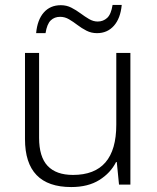

<svg xmlns="http://www.w3.org/2000/svg" viewBox="-20 -746 636 776"><path d="M507 -532V0H461L452 -91H449Q427 -47 381.5 -18.5Q336 10 268 10Q81 10 81 -184V-532H138V-189Q138 -112 172.5 -75.5Q207 -39 275 -39Q450 -39 450 -242V-532ZM126 -612Q131 -666 157 -695.5Q183 -725 226 -725Q249 -725 268.5 -715Q288 -705 305.5 -692Q323 -679 340 -669Q357 -659 375 -659Q397 -659 413 -673.5Q429 -688 435 -726H472Q467 -672 440.5 -642Q414 -612 372 -612Q349 -612 329.5 -622Q310 -632 293 -645Q276 -658 259 -668Q242 -678 223 -678Q200 -678 185 -663.5Q170 -649 164 -612Z"/></svg>

Font: Noto Sans Light
Style: Regular
Weight: 300
Designer: Monotype Design Team
Foundry: Monotype Imaging Inc.
Version: Version 2.007